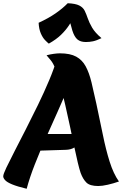

<svg xmlns="http://www.w3.org/2000/svg" viewBox="-39 -1135 756 1188"><path d="M419 -712Q407 -659 379.5 -589.5Q352 -520 316.5 -441.5Q281 -363 244.5 -280.5Q208 -198 176.5 -118Q145 -38 126 33Q68 19 36.5 6Q5 -7 -7 -20Q-19 -33 -19 -44Q-19 -57 0.5 -98Q20 -139 51.5 -200Q83 -261 120.5 -334.5Q158 -408 196 -486Q234 -564 265.5 -639Q297 -714 315 -777ZM460 -65Q453 -85 442.5 -128Q432 -171 420 -229Q408 -287 394 -353Q380 -419 365 -484.5Q350 -550 334.5 -608Q319 -666 304 -708Q291 -743 275 -762Q259 -781 249 -793Q272 -799 294 -802Q316 -805 332 -805Q395 -805 432.5 -784.5Q470 -764 491.5 -724Q513 -684 527 -626Q541 -568 557 -494Q579 -393 597.5 -301Q616 -209 639.5 -134.5Q663 -60 697 -12Q663 0 628 8Q593 16 569 16Q517 16 495.5 -5.5Q474 -27 460 -65ZM198 -306H467Q464 -278 452.5 -256.5Q441 -235 420.5 -222Q400 -209 369 -208L146 -201ZM263 -865Q254 -872 239.5 -887Q225 -902 213.5 -928.5Q202 -955 200 -994Q261 -1022 305 -1052.5Q349 -1083 380 -1115Q428 -1113 451.5 -1101Q475 -1089 485 -1068.5Q495 -1048 504 -1021.5Q513 -995 531 -964Q549 -933 589 -899Q558 -884 536.5 -879.5Q515 -875 492 -875Q459 -875 440 -891Q421 -907 408.5 -946.5Q396 -986 381 -1058L426 -1038Q407 -1007 387 -977Q367 -947 338 -919Q309 -891 263 -865Z"/></svg>

Font: Merienda Black
Style: Regular
Weight: 900
Designer: Eduardo Rodriguez Tunni
Foundry: Eduardo Rodriguez Tunni
Version: Version 2.001